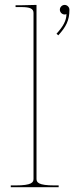

<svg xmlns="http://www.w3.org/2000/svg" viewBox="-20 -782 310 802"><path d="M230 -741.5C230 -730.5 239.5 -721.5 250 -721.5C252.5 -721.5 255 -722 257 -723H257.5C257.5 -696 243.5 -671 216 -641L223.5 -634.5C256 -670 270 -697 270 -741.5C270 -752.5 260.5 -761.5 250 -761.5C239 -761.5 230 -752 230 -741.5ZM132.5 -35V-761.5L67.5 -760H45V-752.5H67.5C106 -752.5 120 -746 120 -727.5V-35C120 -20.5 113.5 -7.5 45 -7.5H25V0H225V-7.5H207.5C139 -7.5 132.5 -20.5 132.5 -35Z"/></svg>

Font: ZnikomitNo24
Style: Regular
Weight: 500
Designer: gluk
Foundry: gluk
Version: Version 0.55